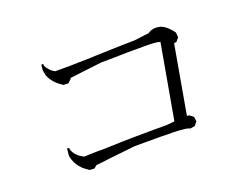

<svg xmlns="http://www.w3.org/2000/svg" viewBox="-89 -828 1178 907"><g transform="rotate(-20 500.0 -374.5)"><path d="M720.7 -129.9 704.1 -131.8 681.6 -133.8 656.2 -134.8H625L591.8 -135.7H510.7H463.9L330.1 -121.1L291 -116.2L262.7 -113.3L249 -101.6L225.6 -102.5L210 -113.3L196.3 -124L184.6 -136.7L174.8 -149.4L167 -163.1L161.1 -177.7L157.2 -191.4L156.2 -206.1L158.2 -220.7L159.2 -234.4H168.9L170.9 -221.7L176.8 -210.9L182.6 -201.2L190.4 -193.4L198.2 -185.5L207 -179.7L216.8 -173.8L221.7 -170.9L252 -171.9L287.1 -172.9H327.1L415 -175.8L465.8 -176.8L575.2 -177.7H635.7H641.6L679.7 -181.6L746.1 -556.6L744.1 -557.6L731.4 -560.5L712.9 -562.5L688.5 -563.5H658.2H624H583L538.1 -562.5L488.3 -561.5H452.1L288.1 -542V-538.1L270.5 -521.5L246.1 -522.5L231.4 -533.2L229.5 -534.2H228.5V-535.2L217.8 -543.9L206.1 -555.7L196.3 -568.4L188.5 -581.1L182.6 -594.7L179.7 -609.4L177.7 -623L180.7 -648.4H189.5L191.4 -637.7L197.3 -627L204.1 -619.1L210.9 -611.3L218.8 -604.5L231.4 -596.7H271.5H305.7L345.7 -597.7L392.6 -598.6L447.3 -600.6L507.8 -602.5L575.2 -604.5L633.8 -605.5L686.5 -612.3L707 -614.3L721.7 -623L738.3 -627H754.9L771.5 -624L788.1 -616.2L802.7 -604.5L817.4 -589.8L830.1 -573.2L832 -548.8L816.4 -530.3L804.7 -529.3L744.1 -185.5L754.9 -184.6L774.4 -169.9L777.3 -146.5L762.7 -127.9L739.3 -124L732.4 -127Z"/></g></svg>

Font: Kurinto Seri
Style: Regular
Weight: 400
Designer: Kurinto was developed by Clint Goss from a range of fonts that are compatible with the SIL Open Font License Version 1.1
Foundry: Clinton F. Goss
Version: Version 2.196; July 25, 2020